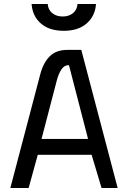

<svg xmlns="http://www.w3.org/2000/svg" viewBox="-20 -946 644 966"><path d="M220 -926Q222 -897 243 -880Q264 -863 295 -863Q327 -863 347.5 -880Q368 -897 370 -926H463Q459 -866 416.5 -828.5Q374 -791 301 -791Q227 -791 185 -828.5Q143 -866 139 -926ZM182 -570Q197 -629 229.5 -662Q262 -695 319 -695H389L572 0H491L441 -167H170L124 0H32ZM189 -247H423L327 -618Q304 -619 289.5 -597.5Q275 -576 266 -542Z"/></svg>

Font: Panefresco 500wt
Style: Regular
Weight: 700
Foundry: Campivisivi & Chank Co
Version: Version 1.001